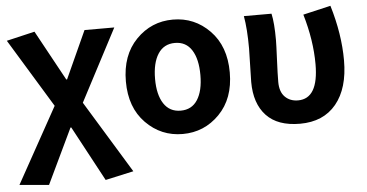

<svg xmlns="http://www.w3.org/2000/svg" viewBox="-53 -671 1878 983"><g transform="rotate(-5 886.5 -180.0)"><path d="M161 214 10 201 225 -187 10 -540 155 -574 296 -316H300L411 -560H564L370 -190L597 182L452 214L300 -69H296Z M599 -279Q599 -414 677 -494Q755 -574 866 -574Q977 -574 1055 -494Q1133 -414 1133 -279Q1133 -145 1055 -65.5Q977 14 866 14Q755 14 677 -65.5Q599 -145 599 -279ZM982 -279Q982 -361 952.5 -407.5Q923 -454 866 -454Q809 -454 779 -407.5Q749 -361 749 -279Q749 -198 779 -152Q809 -106 866 -106Q923 -106 952.5 -152Q982 -198 982 -279Z M1469 14Q1354 14 1296 -48Q1238 -110 1238 -221Q1238 -249 1240 -306.5Q1242 -364 1242 -393Q1242 -493 1230 -560H1372Q1383 -512 1383 -423Q1383 -401 1379.5 -324.5Q1376 -248 1376 -209Q1376 -158 1402 -132Q1428 -106 1469 -106Q1574 -106 1574 -283Q1574 -406 1534 -541L1676 -574Q1721 -425 1721 -290Q1721 -146 1655 -66Q1589 14 1469 14Z"/></g></svg>

Font: Noto Sans Korean Bold
Style: Bold
Weight: 700
Designer: Ryoko NISHIZUKA  (kana & ideographs); Paul D. Hunt (Latin, Greek & Cyrillic); Wenlong ZHANG  (bopomofo); Sandoll Communi
Foundry: Adobe Systems Incorporated
Version: Version 1.000;PS 1;hotconv 1.0.78;makeotf.lib2.5.61930